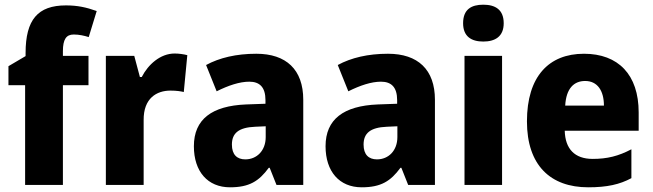

<svg xmlns="http://www.w3.org/2000/svg" viewBox="-20 -788 2780 818"><path d="M357 -425V-550H248V-570C248 -620 262 -641 294 -641C317 -641 339 -636 358 -630L392 -741C347 -757 310 -765 261 -765C141 -765 89 -704 89 -562V-549L16 -506V-425H87V0H248V-425Z M724 -560C663 -560 611 -513 584 -460H576L552 -550H431V0H592V-276C591 -370 648 -402 706 -402C733 -402 750 -399 763 -396L778 -553C763 -557 742 -560 724 -560Z M1072 -559C987 -559 915 -542 858 -511L903 -399C953 -424 1001 -440 1042 -440C1086 -440 1111 -417 1111 -361V-346L1028 -343C883 -337 806 -280 806 -165C806 -57 865 10 960 10C1042 10 1083 -16 1125 -73H1129L1158 0H1272V-363C1272 -492 1199 -559 1072 -559ZM1067 -248 1112 -250V-204C1112 -146 1074 -109 1025 -109C990 -109 968 -129 968 -172C968 -220 996 -245 1067 -248Z M1633 -559C1548 -559 1476 -542 1419 -511L1464 -399C1514 -424 1562 -440 1603 -440C1647 -440 1672 -417 1672 -361V-346L1589 -343C1444 -337 1367 -280 1367 -165C1367 -57 1426 10 1521 10C1603 10 1644 -16 1686 -73H1690L1719 0H1833V-363C1833 -492 1760 -559 1633 -559ZM1628 -248 1673 -250V-204C1673 -146 1635 -109 1586 -109C1551 -109 1529 -129 1529 -172C1529 -220 1557 -245 1628 -248Z M2039 -768C1988 -768 1953 -748 1953 -689C1953 -632 1989 -611 2039 -611C2089 -611 2126 -632 2126 -689C2126 -747 2090 -768 2039 -768ZM2119 -550H1959V0H2119Z M2468 -559C2318 -559 2225 -462 2225 -271C2225 -84 2325 10 2486 10C2566 10 2620 -2 2670 -29V-152C2615 -123 2567 -111 2505 -111C2428 -111 2388 -154 2386 -231H2701V-309C2701 -470 2614 -559 2468 -559ZM2473 -443C2525 -443 2553 -402 2553 -338H2388C2392 -411 2425 -443 2473 -443Z"/></svg>

Font: Noto Sans Georgian SemiCondensed ExtraBold
Style: Regular
Weight: 800
Width: 4
Designer: Monotype Design Team, Akaki Razmadze
Foundry: Google LLC
Version: Version 2.005